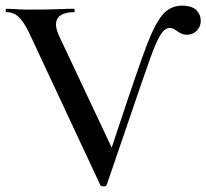

<svg xmlns="http://www.w3.org/2000/svg" viewBox="-20 -656 730 679"><path d="M690 -583Q690 -561 675.5 -547Q661 -533 641 -533Q623 -533 605 -547Q603 -548 596.5 -552.5Q590 -557 580 -557Q563 -557 548 -533.5Q533 -510 511.5 -450.5Q490 -391 434 -226L357 -1Q356 3 346 3Q336 3 335 -1L82 -542Q64 -579 46 -596Q28 -613 3 -613Q0 -613 0 -619Q0 -625 3 -625L29 -624Q53 -622 80 -622Q149 -622 201 -624Q217 -625 242 -625Q244 -625 244 -619Q244 -613 242 -613Q211 -613 194.5 -602Q178 -591 178 -569Q178 -554 188 -531L375 -134L406 -227Q471 -423 499.5 -497.5Q528 -572 555 -604Q582 -636 624 -636Q659 -636 674.5 -620Q690 -604 690 -583Z"/></svg>

Font: Cormorant SC SemiBold
Style: Regular
Weight: 600
Designer: Christian Thalmann (Catharsis Fonts)
Version: Version 3.000